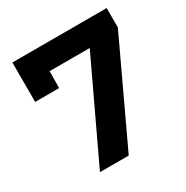

<svg xmlns="http://www.w3.org/2000/svg" viewBox="-161 -836 939 970"><g transform="rotate(-30 308.5 -350.5)"><path d="M41 -701H591V-588L315 0H147L416 -569H182L181 -471H41Z"/></g></svg>

Font: Argentum Sans SemiBold
Style: Regular
Weight: 600
Designer: Julieta Ulanovsky (Modified by Cristiano Sobral)
Foundry: Julieta Ulanovsky
Version: Version 5.001;November 22, 2018;FontCreator 11.5.0.2425 64-b